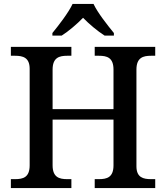

<svg xmlns="http://www.w3.org/2000/svg" viewBox="-20 -951 840 971"><path d="M245 -784V-771H292C327 -793 370 -830 400 -861C430 -830 474 -793 509 -771H556V-784C525 -822 474 -886 453 -931H347C326 -886 276 -822 245 -784ZM35 0H341V-45H320C280 -45 246 -54 246 -115V-346H554V-115C554 -54 521 -45 480 -45H459V0H765V-45H744C705 -45 670 -53 670 -110V-599C670 -660 704 -669 744 -669H765V-714H459V-669H480C521 -669 554 -660 554 -599V-399H246V-599C246 -660 280 -669 320 -669H341V-714H35V-669H56C96 -669 130 -660 130 -603V-115C130 -54 97 -45 56 -45H35Z"/></svg>

Font: Noto Serif Medium
Style: Regular
Weight: 500
Designer: Monotype Design Team
Foundry: Monotype Imaging Inc.
Version: Version 2.013